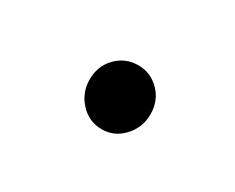

<svg xmlns="http://www.w3.org/2000/svg" viewBox="-37 -749 391 320"><g transform="rotate(30 158.5 -589.5)"><path d="M105 -590Q105 -616 122 -633.5Q139 -651 164 -651Q188 -651 205 -633.5Q222 -616 222 -590Q222 -565 205 -546.5Q188 -528 164 -528Q139 -528 122 -546.5Q105 -565 105 -590Z"/></g></svg>

Font: TSCustom
Style: Regular
Weight: 400
Designer: Monotype Design Team
Foundry: Monotype Imaging Inc.
Version: Version 2.004; ttfautohint (v1.8.3) -l 8 -r 50 -G 200 -x 14 